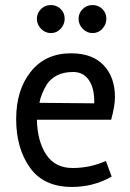

<svg xmlns="http://www.w3.org/2000/svg" viewBox="-20 -727 516 760"><path d="M142 -691Q158 -707 181 -707Q204 -707 220 -691.5Q236 -676 236 -653Q236 -630 220 -613Q204 -596 181.5 -596Q159 -596 142.5 -613Q126 -630 126 -652.5Q126 -675 142 -691ZM307 -691Q323 -707 346 -707Q369 -707 385 -691.5Q401 -676 401 -653Q401 -630 385 -613Q369 -596 346.5 -596Q324 -596 307.5 -613Q291 -630 291 -652.5Q291 -675 307 -691ZM265 13Q153 13 98.5 -63.5Q44 -140 44 -255.5Q44 -371 102 -443.5Q160 -516 261 -516Q346 -516 390.5 -468.5Q435 -421 435 -343Q435 -308 420 -253H126Q128 -168 163 -115Q198 -62 267.5 -62Q337 -62 399 -90L422 -28Q350 13 265 13ZM353 -326Q353 -380 331 -411Q309 -442 270 -442Q231 -442 205.5 -428.5Q180 -415 166 -394Q142 -354 136 -320L353 -318Z"/></svg>

Font: Rambla
Style: Regular
Weight: 400
Designer: Martin Sommaruga
Foundry: Martin Sommaruga
Version: Version 1.001